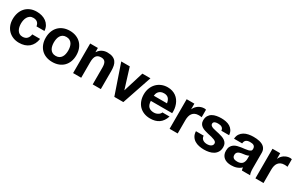

<svg xmlns="http://www.w3.org/2000/svg" viewBox="156 -1712 4451 2907"><g transform="rotate(30 2381.0 -259.0)"><path d="M405.8 -335Q392.6 -423.8 300.8 -423.8Q266.6 -423.8 243.7 -408.2Q220.7 -392.6 206.5 -368.4Q192.4 -344.2 186.3 -314.5Q180.2 -284.7 180.2 -255.9Q180.2 -228 186 -199Q191.9 -169.9 205.6 -146.2Q219.2 -122.6 241.9 -107.7Q264.6 -92.8 297.9 -92.8Q349.1 -92.8 376.7 -121.3Q404.3 -149.9 411.1 -198.2H547.9Q540.5 -147 520 -107.4Q499.5 -67.9 467.5 -41Q435.5 -14.2 392.8 -0.5Q350.1 13.2 298.8 13.2Q240.2 13.2 192.4 -6.3Q144.5 -25.9 110.1 -60.8Q75.7 -95.7 56.9 -144.3Q38.1 -192.9 38.1 -251Q38.1 -311.5 55.7 -362.8Q73.2 -414.1 106.9 -451.4Q140.6 -488.8 189.7 -509.8Q238.8 -530.8 301.8 -530.8Q348.1 -530.8 390.6 -518.8Q433.1 -506.8 466.6 -482.4Q500 -458 521 -421.1Q542 -384.3 544.9 -335Z M612.3 -257.8Q612.3 -319.8 631.3 -370.1Q650.4 -420.4 685.1 -456.1Q719.7 -491.7 769.3 -511.2Q818.8 -530.8 879.4 -530.8Q940.4 -530.8 990 -511.2Q1039.6 -491.7 1074.5 -456.1Q1109.4 -420.4 1128.4 -370.1Q1147.5 -319.8 1147.5 -257.8Q1147.5 -195.8 1128.4 -145.8Q1109.4 -95.7 1074.5 -60.3Q1039.6 -24.9 990 -5.9Q940.4 13.2 879.4 13.2Q818.8 13.2 769.3 -5.9Q719.7 -24.9 685.1 -60.3Q650.4 -95.7 631.3 -145.8Q612.3 -195.8 612.3 -257.8ZM754.4 -257.8Q754.4 -226.6 760.5 -197Q766.6 -167.5 781 -144.3Q795.4 -121.1 819.3 -106.9Q843.3 -92.8 879.4 -92.8Q915.5 -92.8 939.7 -106.9Q963.9 -121.1 978.5 -144.3Q993.2 -167.5 999.3 -197Q1005.4 -226.6 1005.4 -257.8Q1005.4 -289.1 999.3 -318.8Q993.2 -348.6 978.5 -372.1Q963.9 -395.5 939.7 -409.7Q915.5 -423.8 879.4 -423.8Q843.3 -423.8 819.3 -409.7Q795.4 -395.5 781 -372.1Q766.6 -348.6 760.5 -318.8Q754.4 -289.1 754.4 -257.8Z M1374 -517.1V-444.8H1377Q1390.6 -467.3 1408.4 -483.6Q1426.3 -500 1447 -510.5Q1467.8 -521 1490.2 -525.9Q1512.7 -530.8 1535.2 -530.8Q1591.8 -530.8 1628.4 -515.4Q1665 -500 1686.3 -472.2Q1707.5 -444.3 1715.8 -405Q1724.1 -365.7 1724.1 -317.9V0H1582V-292Q1582 -323.7 1577.4 -347.7Q1572.8 -371.6 1562 -387.5Q1551.3 -403.3 1533.9 -411.1Q1516.6 -418.9 1491.2 -418.9Q1433.6 -418.9 1407.2 -384.3Q1380.9 -349.6 1380.9 -271V0H1239.3V-517.1Z M1960 0 1782.7 -517.1H1931.6L2041 -164.1H2043L2151.9 -517.1H2293L2117.7 0Z M2468.8 -224.1Q2471.7 -154.8 2503.7 -123.8Q2535.6 -92.8 2595.7 -92.8Q2617.2 -92.8 2636 -98.9Q2654.8 -105 2669.7 -114.5Q2684.6 -124 2694.6 -136Q2704.6 -147.9 2708 -160.2H2833Q2817.9 -113.8 2794.7 -80.8Q2771.5 -47.9 2740.7 -27.1Q2710 -6.3 2672.4 3.4Q2634.8 13.2 2590.8 13.2Q2529.8 13.2 2480.7 -6.6Q2431.6 -26.4 2397.5 -62Q2363.3 -97.7 2345 -147.7Q2326.7 -197.8 2326.7 -257.8Q2326.7 -315.9 2345.9 -366Q2365.2 -416 2399.9 -452.6Q2434.6 -489.3 2483.4 -510Q2532.2 -530.8 2590.8 -530.8Q2634.8 -530.8 2671.4 -519Q2708 -507.3 2736.8 -486.6Q2765.6 -465.8 2786.6 -437Q2807.6 -408.2 2820.8 -374Q2834 -339.8 2839.4 -301.8Q2844.7 -263.7 2841.8 -224.1ZM2699.7 -314Q2694.8 -341.3 2686.3 -361.8Q2677.7 -382.3 2664.3 -396Q2650.9 -409.7 2631.8 -416.7Q2612.8 -423.8 2586.9 -423.8Q2552.2 -423.8 2529.8 -412.4Q2507.3 -400.9 2494.1 -384Q2481 -367.2 2475.3 -348.1Q2469.7 -329.1 2468.8 -314Z M3061 -517.1V-420.9H3063Q3073.2 -445.3 3090.3 -465.6Q3107.4 -485.8 3129.2 -500.2Q3150.9 -514.6 3176.3 -522.7Q3201.7 -530.8 3228 -530.8Q3234.9 -530.8 3242.9 -529.5Q3251 -528.3 3259.3 -525.9V-394Q3249.5 -396.5 3235.1 -397.7Q3220.7 -398.9 3208 -398.9Q3168.5 -398.9 3141.8 -386Q3115.2 -373 3098.6 -350.6Q3082 -328.1 3075 -297.9Q3067.9 -267.6 3067.9 -232.9V0H2926.3V-517.1Z M3425.3 -168Q3425.3 -145 3434.6 -128.7Q3443.8 -112.3 3459 -101.6Q3474.1 -90.8 3493.9 -85.9Q3513.7 -81.1 3534.2 -81.1Q3549.3 -81.1 3565.7 -84.5Q3582 -87.9 3595.7 -95.5Q3609.4 -103 3618.4 -115.7Q3627.4 -128.4 3627.4 -147Q3627.4 -163.1 3616.5 -174.6Q3605.5 -186 3584.7 -195.1Q3564 -204.1 3534.2 -211.7Q3504.4 -219.2 3466.3 -227.1Q3435.1 -234.4 3405.5 -243.9Q3376 -253.4 3353 -268.8Q3330.1 -284.2 3316.2 -307.4Q3302.2 -330.6 3302.2 -365.2Q3302.2 -414.6 3321.8 -446.8Q3341.3 -479 3373 -497.6Q3404.8 -516.1 3445.3 -523.4Q3485.8 -530.8 3527.3 -530.8Q3569.3 -530.8 3608.6 -522.9Q3647.9 -515.1 3679.2 -496.1Q3710.4 -477.1 3730.7 -445.6Q3751 -414.1 3755.4 -366.2H3620.1Q3618.7 -386.7 3610.6 -400.1Q3602.5 -413.6 3589.4 -421.6Q3576.2 -429.7 3559.3 -432.9Q3542.5 -436 3523.4 -436Q3511.2 -436 3497.3 -434.6Q3483.4 -433.1 3471.7 -428.2Q3460 -423.3 3452.1 -413.8Q3444.3 -404.3 3444.3 -388.2Q3444.3 -369.1 3458.3 -357.2Q3472.2 -345.2 3494.9 -337.4Q3517.6 -329.6 3546.6 -324Q3575.7 -318.4 3605.5 -311Q3636.2 -303.7 3665.8 -293.7Q3695.3 -283.7 3718.3 -267.3Q3741.2 -251 3755.1 -226.6Q3769 -202.1 3769 -166Q3769 -114.7 3748.8 -80.3Q3728.5 -45.9 3695.1 -25.1Q3661.6 -4.4 3619.4 4.4Q3577.1 13.2 3533.2 13.2Q3488.3 13.2 3445.3 4.4Q3402.3 -4.4 3368.7 -25.4Q3335 -46.4 3313.5 -81.3Q3292 -116.2 3290 -168Z M4174.3 -252.9Q4165.5 -245.1 4152.3 -240.5Q4139.2 -235.8 4123.3 -232.9Q4107.4 -230 4090.3 -228Q4073.2 -226.1 4056.2 -223.1Q4039.6 -220.2 4024.4 -215.3Q4009.3 -210.4 3997.6 -201.9Q3985.8 -193.4 3979 -180.2Q3972.2 -167 3972.2 -147Q3972.2 -127.4 3979.2 -114.7Q3986.3 -102.1 3998.5 -94.5Q4010.7 -86.9 4026.4 -84Q4042 -81.1 4059.6 -81.1Q4087.4 -81.1 4106.7 -87.6Q4126 -94.2 4138.7 -104.7Q4151.4 -115.2 4158.4 -128.4Q4165.5 -141.6 4169.2 -155Q4172.9 -168.5 4173.6 -180.2Q4174.3 -191.9 4174.3 -200.2ZM3846.2 -357.9Q3849.1 -407.7 3871.3 -440.9Q3893.6 -474.1 3927.5 -494.1Q3961.4 -514.2 4003.7 -522.5Q4045.9 -530.8 4089.4 -530.8Q4115.2 -530.8 4142.1 -528.6Q4168.9 -526.4 4194.1 -520.3Q4219.2 -514.2 4241.5 -503.7Q4263.7 -493.2 4280.3 -476.8Q4296.9 -460.4 4306.6 -437.5Q4316.4 -414.6 4316.4 -383.8V-115.2Q4316.4 -97.7 4317.4 -80.3Q4318.4 -63 4320.6 -47.9Q4322.8 -32.7 4326.2 -20.3Q4329.6 -7.8 4334.5 0H4190.4Q4186.5 -12.2 4183.8 -24.7Q4181.2 -37.1 4180.2 -49.8Q4163.6 -32.2 4143.1 -20.3Q4122.6 -8.3 4100.3 -0.7Q4078.1 6.8 4054.2 10Q4030.3 13.2 4006.3 13.2Q3969.2 13.2 3937 4.2Q3904.8 -4.9 3881.1 -23.9Q3857.4 -43 3844 -72Q3830.6 -101.1 3830.6 -141.1Q3831.1 -185.1 3846.2 -213.4Q3861.3 -241.7 3886 -259Q3910.6 -276.4 3941.9 -284.9Q3973.1 -293.5 4005.4 -298.1Q4037.6 -302.7 4068.6 -305.9Q4099.6 -309.1 4123.3 -315.2Q4147 -321.3 4161.1 -332.8Q4175.3 -344.2 4174.3 -366.2Q4174.3 -388.7 4167 -402.3Q4159.7 -416 4147.2 -423.6Q4134.8 -431.2 4117.9 -433.6Q4101.1 -436 4082.5 -436Q4040 -436 4016.1 -418.2Q3992.2 -400.4 3988.3 -357.9Z M4561.5 -517.1V-420.9H4563.5Q4573.7 -445.3 4590.8 -465.6Q4607.9 -485.8 4629.6 -500.2Q4651.4 -514.6 4676.8 -522.7Q4702.1 -530.8 4728.5 -530.8Q4735.4 -530.8 4743.4 -529.5Q4751.5 -528.3 4759.8 -525.9V-394Q4750 -396.5 4735.6 -397.7Q4721.2 -398.9 4708.5 -398.9Q4668.9 -398.9 4642.3 -386Q4615.7 -373 4599.1 -350.6Q4582.5 -328.1 4575.4 -297.9Q4568.4 -267.6 4568.4 -232.9V0H4426.8V-517.1Z"/></g></svg>

Font: XB Khoramshahr
Style: Bold
Weight: 700
Designer: Behnam
Foundry: Irmug
Version: Version 8.005 2009